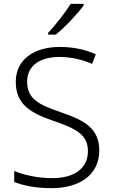

<svg xmlns="http://www.w3.org/2000/svg" viewBox="-20 -968 586 998"><path d="M415 -940V-948H347C321 -904 267 -836 230 -797V-788H270C320 -828 385 -899 415 -940ZM496 -186C496 -301 419 -343 292 -386C183 -424 121 -453 121 -544C121 -628 190 -672 288 -672C345 -672 403 -660 459 -636L478 -686C422 -711 360 -724 290 -724C159 -724 62 -660 62 -543C62 -428 135 -382 254 -341C380 -298 437 -267 437 -182C437 -89 361 -42 252 -42C173 -42 104 -59 54 -79V-22C100 -4 163 10 249 10C392 10 496 -58 496 -186Z"/></svg>

Font: Noto Sans Kannada Light
Style: Regular
Weight: 300
Designer: Jelle Bosma - Monotype Design Team
Foundry: Monotype Imaging Inc.
Version: Version 2.005